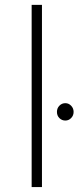

<svg xmlns="http://www.w3.org/2000/svg" viewBox="-20 -762 320 782"><path d="M108.9 0V-742.2H150.9V0ZM246.1 -341.8Q259.8 -341.8 269.8 -331.3Q279.8 -320.8 279.8 -306.2Q279.8 -291.5 269.8 -281.2Q259.8 -271 246.1 -271Q231.9 -271 221.9 -281Q211.9 -291 211.9 -306.2Q211.9 -321.3 221.9 -331.5Q231.9 -341.8 246.1 -341.8Z"/></svg>

Font: Trueno UltraLight
Style: Regular
Weight: 250
Designer: Julieta Ulanovsky
Foundry: Julieta Ulanovsky
Version: Version 3.001b | FøM Fix